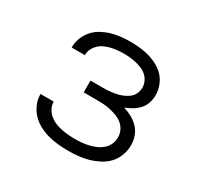

<svg xmlns="http://www.w3.org/2000/svg" viewBox="-121 -669 842 819"><g transform="rotate(30 300.0 -260.0)"><path d="M303 8Q278 8 253 5.5Q228 3 204 -3.5Q180 -10 157.5 -22Q135 -34 118 -52Q101 -70 91 -93.5Q81 -117 81 -142V-143H146Q146 -126 154 -110.5Q162 -95 175 -84Q188 -73 203.5 -66.5Q219 -60 235.5 -56.5Q252 -53 269 -51.5Q286 -50 303 -50Q320 -50 337 -51.5Q354 -53 371 -57Q388 -61 404 -68Q420 -75 433 -86.5Q446 -98 453 -114Q460 -130 460 -147Q460 -165 452.5 -181Q445 -197 431.5 -208Q418 -219 402 -225Q386 -231 369 -235Q352 -239 334.5 -240Q317 -241 300 -241H237V-299H300Q316 -299 331.5 -300.5Q347 -302 362 -305Q377 -308 391.5 -314Q406 -320 418.5 -329.5Q431 -339 437.5 -353.5Q444 -368 444 -383Q444 -399 437.5 -413Q431 -427 419.5 -437.5Q408 -448 393.5 -454Q379 -460 364 -463.5Q349 -467 333.5 -468.5Q318 -470 303 -470Q287 -470 272 -468.5Q257 -467 242 -463.5Q227 -460 212.5 -453.5Q198 -447 187 -436.5Q176 -426 169 -412Q162 -398 162 -382V-381H97V-384Q97 -407 106 -429.5Q115 -452 130.5 -469.5Q146 -487 167 -498.5Q188 -510 210.5 -516.5Q233 -523 256 -525.5Q279 -528 303 -528Q326 -528 349.5 -525.5Q373 -523 396 -516.5Q419 -510 440 -498.5Q461 -487 476.5 -470Q492 -453 500.5 -430Q509 -407 509 -384Q509 -364 503 -345.5Q497 -327 484 -312.5Q471 -298 454 -288Q437 -278 419 -271Q440 -265 460 -254Q480 -243 495 -227Q510 -211 517.5 -190Q525 -169 525 -146Q525 -121 516 -96.5Q507 -72 490 -53.5Q473 -35 450 -23Q427 -11 403 -4Q379 3 353.5 5.5Q328 8 303 8Z"/></g></svg>

Font: Iosevka Aile Light
Style: Regular
Weight: 300
Designer: Belleve Invis
Foundry: Belleve Invis
Version: Version 27.3.5; ttfautohint (v1.8.4)